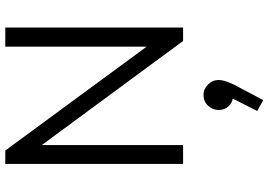

<svg xmlns="http://www.w3.org/2000/svg" viewBox="-168 -560 1038 743"><g transform="rotate(-90 351.5 -189.0)"><path d="M88 0V-688H140L542 -141V-688H616V0H564L161 -547V0ZM293 287 341 192Q324 190 310.5 175Q297 160 297 138Q297 114 313.5 96.5Q330 79 355 79Q378 79 395.5 96.5Q413 114 413 138Q413 148 409 162Q405 176 395 197L335 310Z"/></g></svg>

Font: Outfit Light
Style: Regular
Weight: 300
Designer: Rodrigo Fuenzalida
Foundry: fragTYPE
Version: Version 1.100; ttfautohint (v1.8.4.7-5d5b)